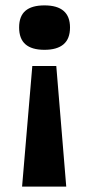

<svg xmlns="http://www.w3.org/2000/svg" viewBox="-20 -560 331 713"><path d="M100 -315H189L226 133H62ZM145 -540Q240 -540 240 -458Q240 -416 216 -395.5Q192 -375 145 -375Q98 -375 74.5 -395.5Q51 -416 51 -458Q51 -500 74.5 -520Q98 -540 145 -540Z"/></svg>

Font: Bricolage Grotesque
Style: Bold
Weight: 700
Designer: Mathieu Triay
Foundry: Atelier Triay
Version: Version 1.001;gftools[0.9.33.dev8+g029e19f]